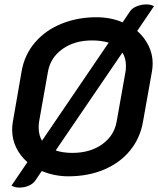

<svg xmlns="http://www.w3.org/2000/svg" viewBox="-20 -788 717 869"><path d="M671 -501Q671 -484 668 -466L627 -236Q614 -162 568.5 -106.5Q523 -51 451 -20.5Q379 10 289 10Q227 10 169 -14L140 29Q130 44 110 52.5Q90 61 68 61Q46 61 32 52L104 -54Q71 -83 53 -120.5Q35 -158 35 -201Q35 -218 38 -236L78 -466Q91 -541 139 -596.5Q187 -652 259.5 -681Q332 -710 416 -710Q481 -710 535 -687L568 -736Q578 -751 599 -759.5Q620 -768 642 -768Q663 -768 677 -760L601 -648Q634 -619 652.5 -581Q671 -543 671 -501ZM155 -211Q155 -177 170 -151L472 -595Q437 -605 397 -605Q317 -605 262.5 -566Q208 -527 197 -463L157 -238Q155 -228 155 -211ZM550 -490Q550 -525 534 -550L232 -107Q265 -96 307 -96Q388 -96 442.5 -135Q497 -174 508 -238L548 -463Q550 -472 550 -490Z"/></svg>

Font: K2D SemiBold
Style: Italic
Weight: 600
Italic angle: -10°
Designer: Katatrad Aksorn Co.,Ltd.
Foundry: Cadson Demak Co.,Ltd.
Version: Version 1.000; ttfautohint (v1.6)